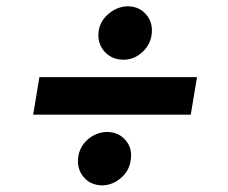

<svg xmlns="http://www.w3.org/2000/svg" viewBox="-20 -591 715 602"><path d="M597.7 -349.1 578.1 -231.4H84L103.5 -349.1ZM300.8 -9.8Q262.7 -10.3 241.2 -37.1Q219.7 -64 225.6 -101.1Q229 -122.6 242.2 -139.9Q255.4 -157.2 274.9 -167.2Q294.4 -177.2 315.4 -177.2Q351.6 -177.2 373.8 -151.4Q396 -125.5 389.6 -87.4Q384.8 -54.7 358.6 -32.5Q332.5 -10.3 300.8 -9.8ZM366.2 -403.8Q341.8 -403.8 323 -416Q304.2 -428.2 294.9 -449Q285.6 -469.7 289.6 -495.1Q294.9 -526.9 321.8 -548.8Q348.6 -570.8 380.9 -571.3Q417.5 -570.8 439.2 -544.4Q460.9 -518.1 455.1 -480.5Q450.2 -448.2 424.3 -425.8Q398.4 -403.3 366.2 -403.8Z"/></svg>

Font: Inter 17pt
Style: Bold Italic
Weight: 700
Italic angle: -9.3988°
Version: Version 4.001;git-66647c0bb